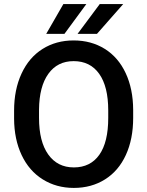

<svg xmlns="http://www.w3.org/2000/svg" viewBox="-20 -921 730 951"><path d="M49.8 0ZM639.6 -336.9Q639.6 -232.4 603.5 -153.6Q567.4 -74.7 500.2 -32.5Q433.1 9.8 345.7 9.8Q259.3 9.8 191.7 -32.5Q124 -74.7 87.2 -152.8Q50.3 -231 49.8 -333V-373Q49.8 -477.1 86.7 -556.6Q123.5 -636.2 190.7 -678.5Q257.8 -720.7 344.7 -720.7Q431.6 -720.7 498.8 -679Q565.9 -637.2 602.5 -558.8Q639.2 -480.5 639.6 -376.5ZM516.1 -374Q516.1 -492.2 471.4 -555.2Q426.8 -618.2 344.7 -618.2Q264.6 -618.2 219.5 -555.4Q174.3 -492.7 173.3 -377.9V-336.9Q173.3 -219.7 219 -155.8Q264.6 -91.8 345.7 -91.8Q427.7 -91.8 471.9 -154.3Q516.1 -216.8 516.1 -336.9ZM474.1 -900.9H590.3L460.4 -753.4H364.3ZM293.9 -900.9H407.7L299.3 -753.4H209Z"/></svg>

Font: Roboto Medium
Style: Regular
Weight: 500
Designer: Google
Version: Version 2.134; 2016; ttfautohint (v1.6)